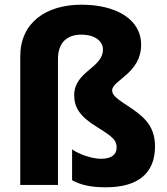

<svg xmlns="http://www.w3.org/2000/svg" viewBox="-20 -785 708 815"><path d="M579 -595C579 -704 472 -765 326 -765C174 -765 66 -688 66 -546V0H226V-534C226 -603 263 -638 326 -638C381 -638 417 -611 417 -575C417 -496 295 -482 295 -381C295 -331 316 -292 393 -245C463 -202 475 -188 475 -158C475 -127 450 -111 409 -111C371 -111 317 -129 286 -151V-20C326 2 370 10 430 10C566 10 638 -50 638 -163C638 -239 603 -281 541 -323C481 -363 456 -378 456 -401C456 -445 579 -473 579 -595Z"/></svg>

Font: Noto Sans Gurmukhi UI SemiCondensed ExtraBold
Style: Regular
Weight: 800
Width: 4
Designer: Jelle Bosma - Monotype Design Team
Foundry: Monotype Imaging Inc.
Version: Version 2.004